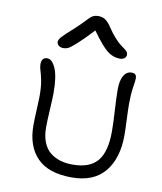

<svg xmlns="http://www.w3.org/2000/svg" viewBox="-91 -911 833 988"><g transform="rotate(10 325.0 -417.0)"><path d="M193.8 -644Q177.7 -644 168.5 -652.1Q159.2 -660.2 159.2 -671.9Q159.2 -682.1 172.6 -697.5Q186 -712.9 237.8 -758.8Q255.9 -775.4 273.9 -794.2Q292 -813 299.1 -820.3Q306.2 -827.6 316.9 -832.8Q327.6 -837.9 341.8 -837.9Q364.3 -837.9 379.9 -827.4Q395.5 -816.9 415 -787.1Q432.1 -761.2 450 -741.7Q467.8 -722.2 480 -712.6Q492.2 -703.1 502.2 -695.8Q512.2 -688.5 517.1 -682.4Q522 -676.3 522 -668Q522 -655.3 512.9 -648.2Q503.9 -641.1 488.8 -641.1Q453.6 -641.1 423.3 -664.6Q393.1 -688 339.8 -762.2Q290 -708.5 259.8 -681.6Q229.5 -654.8 218 -649.4Q206.5 -644 193.8 -644ZM351.1 3.9Q229 3.9 169.9 -56.9Q110.8 -117.7 110.8 -226.1Q110.8 -255.4 113.5 -308.1Q116.2 -360.8 116.2 -377.9Q116.2 -426.8 110.1 -458.7Q104 -490.7 97.9 -508.8Q91.8 -526.9 91.8 -542Q91.8 -578.1 122.1 -578.1Q147 -578.1 165.5 -536.1Q184.1 -494.1 184.1 -407.2Q184.1 -381.8 180.4 -319.6Q176.8 -257.3 176.8 -228Q176.8 -183.1 189.7 -150.1Q202.6 -117.2 226.1 -98.4Q249.5 -79.6 278.8 -70.8Q308.1 -62 344.2 -62Q433.6 -62 473.9 -110.6Q514.2 -159.2 514.2 -264.2Q514.2 -308.6 510 -375.7Q505.9 -442.9 505.9 -483.9Q505.9 -529.8 520.8 -555.4Q535.6 -581.1 562 -581.1Q575.2 -581.1 581.5 -575Q587.9 -568.8 587.9 -553.2Q587.9 -545.4 582 -506.6Q576.2 -467.8 576.2 -419.9Q576.2 -393.1 578.6 -338.9Q581.1 -284.7 581.1 -256.8Q581.1 -136.2 523.4 -66.2Q465.8 3.9 351.1 3.9Z"/></g></svg>

Font: Shantell Sans Irregular Bouncy
Style: Regular
Weight: 300
Designer: Stephen Nixon, Anya Danilova, Shantell Martin
Foundry: Arrow Type
Version: Version 1.006;[9816181b4]